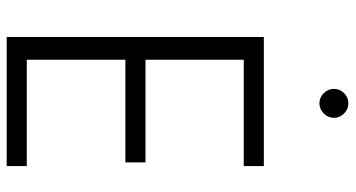

<svg xmlns="http://www.w3.org/2000/svg" viewBox="-258 -778 1037 560"><g transform="rotate(90 260.0 -498.5)"><path d="M88.4 0V-750H464.8V-691.4H154.8V-404.8H454.1V-346.2H154.8V-58.6H464.8V0ZM252.2 -924.8Q239.7 -937.5 239.7 -954.6Q239.7 -971.7 252.2 -984.1Q264.6 -996.6 281.7 -996.6Q298.8 -996.6 311.5 -984.1Q324.2 -971.7 324.2 -954.6Q324.2 -937.5 311.5 -924.8Q298.8 -912.1 281.7 -912.1Q264.6 -912.1 252.2 -924.8Z"/></g></svg>

Font: Spartan MB
Style: Regular
Weight: 400
Designer: Matt Bailey, Mirko Velimirovic
Foundry: Matt Bailey
Version: Version 1.005